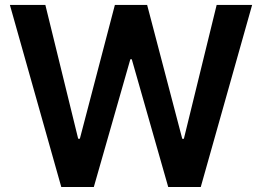

<svg xmlns="http://www.w3.org/2000/svg" viewBox="-20 -747 1047 767"><path d="M224.8 0H354.8L500.7 -510.3H506.4L652 0H782L987.2 -727.3H845.5L714.5 -192.5H708.1L567.8 -727.3H438.9L299 -192.8H292.3L161.2 -727.3H19.5Z"/></svg>

Font: TID UI Semi Bold
Style: Regular
Weight: 600
Designer: The TID Project Authors
Foundry: Bakken & Bæck
Version: Version 1.001;hotconv 1.0.109;makeotfexe 2.5.65596